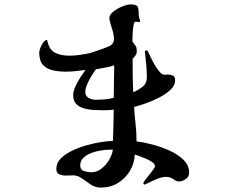

<svg xmlns="http://www.w3.org/2000/svg" viewBox="-20 -800 1040 876"><path d="M479 -117Q463 -117 440.5 -113.5Q418 -110 396.5 -102Q375 -94 360.5 -80Q346 -66 346 -46Q346 -25 363.5 -19.5Q381 -14 397 -14Q422 -14 443 -30.5Q464 -47 478 -71Q492 -95 495 -117ZM501 -502Q481 -495 460 -491.5Q439 -488 418 -484Q409 -473 397.5 -454Q386 -435 377.5 -415Q369 -395 369 -380Q369 -363 383.5 -354Q398 -345 414 -345Q435 -345 457 -346.5Q479 -348 499 -354Q499 -391 500 -428Q501 -465 501 -502ZM843 -11Q843 6 827.5 17Q812 28 796 28Q785 28 771 17.5Q757 7 737 7Q721 7 699 15.5Q677 24 659.5 33Q642 42 640 42Q634 42 634 36Q634 32 642 21.5Q650 11 660.5 -2Q671 -15 679 -26Q687 -37 687 -42Q687 -51 675.5 -59.5Q664 -68 648 -75Q632 -82 617 -87.5Q602 -93 595 -95Q593 -53 572 -19Q551 15 517 35.5Q483 56 440 56Q415 56 394 42Q373 28 354 14Q335 0 313 0Q305 0 296.5 0.5Q288 1 280 1Q265 1 251 -4.5Q237 -10 237 -29Q237 -56 257 -76.5Q277 -97 308 -112Q339 -127 374.5 -137Q410 -147 442.5 -152Q475 -157 495 -157Q497 -193 497.5 -228.5Q498 -264 499 -300Q486 -298 472.5 -297.5Q459 -297 445 -297Q427 -297 404.5 -298.5Q382 -300 361.5 -306Q341 -312 327.5 -326Q314 -340 314 -365Q314 -383 323.5 -404.5Q333 -426 346.5 -446.5Q360 -467 370 -481Q348 -478 325.5 -475.5Q303 -473 280 -473Q249 -473 221.5 -479Q194 -485 176.5 -503.5Q159 -522 159 -560Q159 -568 164 -581.5Q169 -595 177.5 -606.5Q186 -618 195 -618Q203 -575 229.5 -560.5Q256 -546 296 -546Q320 -546 344 -549.5Q368 -553 391 -558Q399 -560 420.5 -567.5Q442 -575 463 -583Q484 -591 489 -596Q500 -607 500 -622Q500 -638 495 -656Q490 -674 484.5 -691Q479 -708 479 -717Q479 -733 497.5 -747.5Q516 -762 539 -771Q562 -780 575 -780Q605 -780 609 -767.5Q613 -755 613 -731Q613 -722 616 -715.5Q619 -709 619 -704Q619 -699 613 -699Q611 -699 608.5 -700Q606 -701 603 -701Q592 -701 591 -693Q587 -675 585.5 -652.5Q584 -630 584 -611Q592 -599 598 -591.5Q604 -584 604 -567Q604 -555 598.5 -547.5Q593 -540 585 -532Q585 -494 585.5 -455.5Q586 -417 588 -379Q611 -389 630.5 -404.5Q650 -420 650 -448Q650 -475 647.5 -502Q645 -529 642 -556Q641 -558 641 -560.5Q641 -563 641 -564Q641 -570 649 -570Q654 -570 656 -563Q660 -555 668 -538Q676 -521 686.5 -503Q697 -485 708.5 -472Q720 -459 730 -459Q734 -459 737.5 -459.5Q741 -460 745 -460Q758 -460 768.5 -455.5Q779 -451 779 -434Q779 -410 757.5 -390Q736 -370 704.5 -354Q673 -338 642 -327.5Q611 -317 592 -312Q594 -273 598.5 -234Q603 -195 603 -155Q630 -152 670 -142Q710 -132 750 -114.5Q790 -97 816.5 -71.5Q843 -46 843 -11Z"/></svg>

Font: Kaisei HarunoUmi
Style: Bold
Weight: 700
Designer: Font-Kai, 金井和夫
Foundry: KAZUO KANAI
Version: Version 5.003